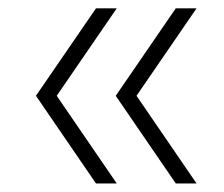

<svg xmlns="http://www.w3.org/2000/svg" viewBox="-20 -511 540 462"><path d="M211 -69.5 66.5 -280.5 211 -491H261L116.5 -280.5L261 -69.5ZM403 -69.5 258.5 -280.5 403 -491H453L308.5 -280.5L453 -69.5Z"/></svg>

Font: Encode Sans SemiExpanded ExtraLight
Style: Regular
Weight: 250
Width: 6
Designer: Multiple Designers
Foundry: Impallari Type
Version: Version 3.002